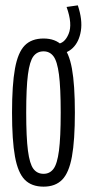

<svg xmlns="http://www.w3.org/2000/svg" viewBox="-20 -688 325 718"><path d="M25 -267Q25 -371 36 -431.5Q47 -492 72.5 -518Q98 -544 143 -544Q187 -544 212.5 -518Q238 -492 249 -431.5Q260 -371 260 -267Q260 -163 249 -102.5Q238 -42 212.5 -16Q187 10 143 10Q98 10 72.5 -16Q47 -42 36 -102.5Q25 -163 25 -267ZM78 -267Q78 -174 84.5 -124.5Q91 -75 105 -56.5Q119 -38 143 -38Q166 -38 180 -56.5Q194 -75 200.5 -124.5Q207 -174 207 -267Q207 -360 200.5 -409.5Q194 -459 180 -477.5Q166 -496 143 -496Q119 -496 105 -477.5Q91 -459 84.5 -409.5Q78 -360 78 -267ZM188 -486V-524H192Q221 -524 236.5 -561Q252 -598 229 -662L271 -668Q289 -614 282.5 -573Q276 -532 252.5 -509Q229 -486 194 -486Z"/></svg>

Font: Georama ExtraCondensed Light
Style: Regular
Weight: 300
Width: 2
Designer: Jean-Baptiste Levee
Foundry: Production Type
Version: Version 1.000